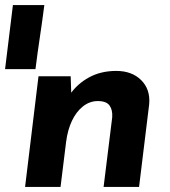

<svg xmlns="http://www.w3.org/2000/svg" viewBox="-53 -738 673 758"><path d="M122 -718Q114 -655 104.5 -592Q95 -529 87 -465H-33L-2 -718ZM226 -437 229 -350 224 -366Q252 -407 298.5 -432.5Q345 -458 406 -458Q468 -458 504.5 -421.5Q541 -385 536 -327L496 0H356L390 -275Q392 -304 379.5 -321.5Q367 -339 333 -339Q301 -339 274.5 -318Q248 -297 231 -261Q214 -225 208 -178L186 0H46L99 -437Z"/></svg>

Font: Josefin Sans Thin
Style: Bold Italic
Weight: 700
Italic angle: -7°
Version: Version 2.000